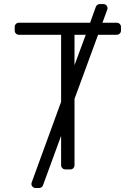

<svg xmlns="http://www.w3.org/2000/svg" viewBox="-20 -840 672 952"><path d="M135.7 71.4Q135.7 68.9 137.1 64.6L283 -335.2V-667.6H73.5Q65 -667.6 58.9 -673.7Q52.9 -679.7 52.9 -688.2V-706.7Q52.9 -715.2 58.9 -721.2Q65 -727.3 73.5 -727.3H426.8L455.3 -806.5Q457.7 -812.5 463.1 -816.2Q468.4 -820 474.8 -820H492.2Q501.1 -820 507.1 -813.9Q513.1 -807.9 513.1 -799.4Q513.1 -795.1 511.7 -791.9L487.9 -727.3H558.9Q567.5 -727.3 573.7 -721.2Q579.9 -715.2 579.9 -706.7V-688.2Q579.9 -679.7 573.7 -673.7Q567.5 -667.6 558.9 -667.6H466.3L349.4 -349.4V-21Q349.4 -12.4 343.6 -6.2Q337.7 0 329.2 0H304Q295.5 0 289.2 -6.2Q283 -12.4 283 -21V-166.5L193.2 78.5Q191.1 84.9 185.5 88.6Q180 92.3 173.7 92.3H156.6Q148.1 92.3 141.9 86.1Q135.7 79.9 135.7 71.4ZM405.2 -667.6H349.4V-516.7Z"/></svg>

Font: DeltaSans Light
Style: Regular
Weight: 300
Designer: Rasmus Andersson
Foundry: rsms
Version: Version 3.012